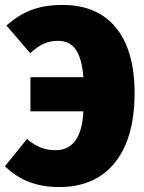

<svg xmlns="http://www.w3.org/2000/svg" viewBox="-20 -736 584 776"><path d="M234 -716C128 -716 66 -685 6 -633L102 -521C139 -554 169 -571 215 -571C276 -571 309 -527 317 -424H103V-286H317C312 -181 274 -129 204 -129C158 -129 126 -144 89 -174L0 -64C55 -11 122 20 221 20C407 20 524 -109 524 -360C524 -592 418 -716 234 -716Z"/></svg>

Font: Fira Sans Heavy
Style: Regular
Weight: 900
Designer: bBox Type GmbH & Carrois Corporate GbR & Edenspiekermann AG
Foundry: bBox Type GmbH & Carrois Corporate GbR & Edenspiekermann AG
Version: Version 4.300;PS 004.300;hotconv 1.0.88;makeotf.lib2.5.64775